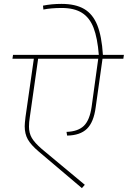

<svg xmlns="http://www.w3.org/2000/svg" viewBox="-20 -963 657 987"><path d="M614 -661H507L472 -412Q462 -335 427 -301Q392 -267 325 -266L322 -285Q381 -287 411 -316Q441 -345 451 -414L485 -661H176L133 -359Q129 -335 129 -312Q129 -279 143.5 -254Q158 -229 195 -197L416 -13L401 4L179 -184Q139 -218 123 -246.5Q107 -275 107 -314Q107 -327 111 -361L154 -661H44L47 -681H488Q481 -768 461 -820Q441 -872 401.5 -897Q362 -922 297 -922Q243 -922 203 -914L201 -934Q246 -943 296 -943Q368 -943 412.5 -917Q457 -891 480 -834Q503 -777 509 -681H617Z"/></svg>

Font: FiraGO Thin
Style: Italic
Weight: 100
Italic angle: -8°
Designer: bBox Type GmbH
Foundry: bBox Type GmbH
Version: Version 1.001